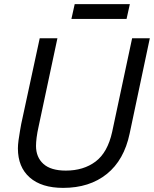

<svg xmlns="http://www.w3.org/2000/svg" viewBox="-20 -897 748 933"><path d="M287 16Q182 16 124.5 -34.5Q67 -85 67 -176Q67 -192 70 -215Q73 -238 77 -260Q81 -282 83 -294L173 -711H259L168 -284Q161 -253 158 -229Q155 -205 155 -188Q155 -133 191 -100.5Q227 -68 300 -68Q386 -68 444.5 -112Q503 -156 525 -256L622 -711H708L610 -248Q583 -119 499 -51.5Q415 16 287 16ZM327 -805 343 -877H611L595 -805Z"/></svg>

Font: Geist
Style: Italic
Weight: 400
Italic angle: -12°
Designer: Basement.studio, Andrés Briganti, Mateo Zaragoza
Foundry: Basement.studio, Vercel, Andrés Briganti, Guido Ferreyra, Mateo Zaragoza
Version: Version 1.500